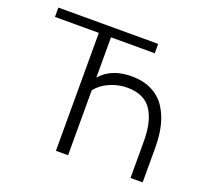

<svg xmlns="http://www.w3.org/2000/svg" viewBox="-119 -834 1053 978"><g transform="rotate(20 407.5 -345.0)"><path d="M275.9 0V-639.2H38.1V-689.9H579.1V-639.2H341.8V-420.9Q400.4 -488.8 509.8 -488.8Q571.3 -488.8 617.4 -466.3Q663.6 -443.8 691.4 -403.1Q719.2 -362.3 732.7 -308.6Q746.1 -254.9 746.1 -189V0H680.2V-195.8Q680.2 -248 671.9 -288.1Q663.6 -328.1 644.5 -360.4Q625.5 -392.6 591.6 -409.7Q557.6 -426.8 509.8 -426.8Q459 -426.8 413.6 -406.5Q368.2 -386.2 341.8 -352.1V0Z"/></g></svg>

Font: HK Grotesk Light
Style: Regular
Weight: 300
Designer: Alfredo Marco Pradil and Stefan Peev
Foundry: Hanken Design Co.
Version: Version 1.045;PS 001.045;hotconv 1.0.88;makeotf.lib2.5.64775